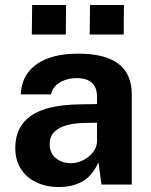

<svg xmlns="http://www.w3.org/2000/svg" viewBox="-20 -743 606 773"><path d="M216 10Q167 10 127.2 -8.5Q87.5 -27 64.5 -62.2Q41.5 -97.5 41.5 -148Q41.5 -233 105 -277.2Q168.5 -321.5 305.5 -323L370.5 -324V-355Q370.5 -390.5 349.8 -409.8Q329 -429 285 -428.5Q253.5 -428 224.8 -413.5Q196 -399 185 -363H63.5Q66.5 -419 96.2 -455.2Q126 -491.5 176.5 -509.2Q227 -527 292 -527Q371 -527 419 -507.2Q467 -487.5 488.8 -450.8Q510.5 -414 510.5 -363.5V0H388.5L376.5 -89Q350 -33 310.2 -11.5Q270.5 10 216 10ZM265.5 -86Q285 -86 303.8 -93.2Q322.5 -100.5 337.5 -112.8Q352.5 -125 361.2 -140.5Q370 -156 370.5 -172.5V-249L318 -248Q281.5 -247.5 250 -239.2Q218.5 -231 199.2 -212.5Q180 -194 180 -162.5Q180 -126.5 204.8 -106.2Q229.5 -86 265.5 -86ZM341 -604 342.5 -723H479L478 -604ZM108 -604 109.5 -723H246L245 -604Z"/></svg>

Font: Public Sans Thin
Style: Bold
Weight: 700
Version: Version 2.001